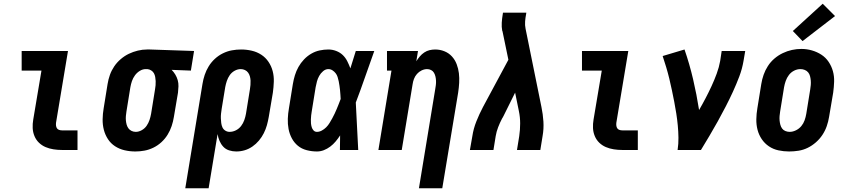

<svg xmlns="http://www.w3.org/2000/svg" viewBox="-20 -803 4540 1028"><path d="M312 0Q289 0 266.5 -3.5Q244 -7 224 -15.5Q204 -24 188.5 -39Q173 -54 164.5 -74.5Q156 -95 155 -117.5Q154 -140 158 -163L202 -425H96V-530H344L280 -146Q279 -138 280 -130Q281 -122 285 -116Q289 -110 296.5 -107.5Q304 -105 312 -105H395V0Z M705 8Q675 8 647 1.5Q619 -5 596 -20Q573 -35 558 -58Q543 -81 536 -108Q529 -135 529.5 -164.5Q530 -194 535 -223L556 -353Q560 -378 568.5 -402Q577 -426 591.5 -447.5Q606 -469 626.5 -486.5Q647 -504 670 -515Q693 -526 718 -532Q743 -538 767 -538Q771 -538 775 -538Q779 -538 783 -538L1019 -530L1002 -425L899 -429Q910 -418 918.5 -404Q927 -390 931.5 -374Q936 -358 935.5 -341Q935 -324 933 -307L911 -177Q907 -152 899 -128Q891 -104 877.5 -82Q864 -60 844.5 -42Q825 -24 801.5 -12.5Q778 -1 753.5 3.5Q729 8 705 8ZM707 -97Q723 -97 739 -106Q755 -115 765 -129.5Q775 -144 780.5 -160.5Q786 -177 789 -194L810 -324Q812 -335 813 -346.5Q814 -358 813.5 -369Q813 -380 811 -391Q809 -402 804 -411Q799 -420 789.5 -426Q780 -432 769 -433H765Q764 -433 763 -433Q762 -433 760 -433Q744 -433 728.5 -423.5Q713 -414 702.5 -399.5Q692 -385 686.5 -369Q681 -353 678 -336L657 -206Q655 -194 654 -182Q653 -170 654 -158.5Q655 -147 658 -136Q661 -125 667.5 -116Q674 -107 684.5 -102Q695 -97 707 -97Z M972 205 1064 -353Q1068 -378 1076 -402Q1084 -426 1097.5 -448Q1111 -470 1130.5 -488Q1150 -506 1173.5 -517.5Q1197 -529 1221.5 -533.5Q1246 -538 1271 -538Q1300 -538 1328 -531.5Q1356 -525 1379 -510Q1402 -495 1417.5 -472Q1433 -449 1440 -422Q1447 -395 1446 -365.5Q1445 -336 1441 -307L1419 -177Q1415 -154 1409 -132.5Q1403 -111 1392.5 -90Q1382 -69 1366.5 -50.5Q1351 -32 1331.5 -18.5Q1312 -5 1290 1.5Q1268 8 1245 8Q1225 8 1206.5 2Q1188 -4 1175.5 -17.5Q1163 -31 1155.5 -48.5Q1148 -66 1145 -85L1097 205ZM1209 -97Q1227 -97 1243.5 -105.5Q1260 -114 1271 -128.5Q1282 -143 1288 -160Q1294 -177 1297 -194L1318 -324Q1320 -336 1321 -348Q1322 -360 1321.5 -371.5Q1321 -383 1318 -394Q1315 -405 1308.5 -414Q1302 -423 1291.5 -428Q1281 -433 1269 -433Q1252 -433 1236 -424Q1220 -415 1210 -400.5Q1200 -386 1194.5 -369.5Q1189 -353 1186 -337L1167 -221Q1165 -208 1163.5 -195Q1162 -182 1162.5 -169.5Q1163 -157 1164.5 -144.5Q1166 -132 1171 -121Q1176 -110 1186.5 -103.5Q1197 -97 1209 -97Z M1677 8Q1649 8 1622 1Q1595 -6 1575 -22.5Q1555 -39 1542.5 -62.5Q1530 -86 1525 -112.5Q1520 -139 1521 -167Q1522 -195 1527 -223L1548 -353Q1552 -377 1559 -400Q1566 -423 1578 -444.5Q1590 -466 1607.5 -484.5Q1625 -503 1646.5 -515.5Q1668 -528 1691.5 -533Q1715 -538 1738 -538Q1760 -538 1780.5 -530Q1801 -522 1815.5 -508Q1830 -494 1839.5 -475Q1849 -456 1856 -437Q1863 -460 1870.5 -483.5Q1878 -507 1885 -530H1984Q1959 -461 1935 -391.5Q1911 -322 1885 -254Q1889 -190 1891.5 -126.5Q1894 -63 1898 0H1800Q1800 -19 1800.5 -38.5Q1801 -58 1801 -78Q1790 -61 1777 -45.5Q1764 -30 1748 -18Q1732 -6 1714 1Q1696 8 1677 8ZM1677 -97Q1690 -97 1703 -104Q1716 -111 1726.5 -121.5Q1737 -132 1744.5 -144.5Q1752 -157 1759 -169.5Q1766 -182 1772 -195Q1778 -208 1783.5 -221Q1789 -234 1794 -247Q1799 -260 1804 -273Q1803 -285 1802.5 -297Q1802 -309 1800.5 -321Q1799 -333 1797.5 -344.5Q1796 -356 1793.5 -368Q1791 -380 1787.5 -391Q1784 -402 1777 -411Q1770 -420 1760 -426.5Q1750 -433 1738 -433Q1723 -433 1710 -422Q1697 -411 1689 -396.5Q1681 -382 1677 -367Q1673 -352 1670 -336L1649 -206Q1647 -196 1646 -185Q1645 -174 1644.5 -163.5Q1644 -153 1645 -142.5Q1646 -132 1649 -122Q1652 -112 1659 -104.5Q1666 -97 1677 -97Z M2223 205 2310 -324Q2312 -335 2313.5 -347Q2315 -359 2314.5 -370.5Q2314 -382 2311.5 -393Q2309 -404 2303.5 -413.5Q2298 -423 2288 -428Q2278 -433 2267 -433Q2252 -433 2237.5 -426Q2223 -419 2212.5 -407Q2202 -395 2196.5 -380.5Q2191 -366 2189 -351L2131 0H2006L2076 -425H2052V-530H2218L2209 -475Q2217 -488 2227.5 -500.5Q2238 -513 2251.5 -522Q2265 -531 2280 -534.5Q2295 -538 2310 -538Q2336 -538 2359.5 -528.5Q2383 -519 2399.5 -501Q2416 -483 2425 -459.5Q2434 -436 2437 -411Q2440 -386 2438.5 -359.5Q2437 -333 2433 -307L2348 205Z M2496 0 2509 -74Q2515 -114 2530.5 -153Q2546 -192 2566 -230L2702 -483L2672 -628Q2672 -630 2671 -632.5Q2670 -635 2670 -637Q2670 -637 2670 -637Q2670 -637 2670 -637Q2670 -637 2670 -637Q2670 -637 2670 -637L2669 -638Q2665 -659 2666.5 -682Q2668 -705 2672 -728L2673 -735H2798L2797 -728Q2793 -708 2791.5 -688Q2790 -668 2794 -649L2879 -230Q2887 -192 2889.5 -152.5Q2892 -113 2885 -74L2873 0H2748L2760 -74Q2765 -108 2765 -142Q2765 -176 2758 -209L2738 -307L2676 -182Q2674 -178 2672 -174.5Q2670 -171 2668 -168Q2656 -145 2647 -121.5Q2638 -98 2634 -74L2622 0Z M3312 0Q3289 0 3266.5 -3.5Q3244 -7 3224 -15.5Q3204 -24 3188.5 -39Q3173 -54 3164.5 -74.5Q3156 -95 3155 -117.5Q3154 -140 3158 -163L3202 -425H3096V-530H3344L3280 -146Q3279 -138 3280 -130Q3281 -122 3285 -116Q3289 -110 3296.5 -107.5Q3304 -105 3312 -105H3395V0Z M3608 0Q3613 -33 3612.5 -66Q3612 -99 3609 -131Q3606 -163 3601 -195Q3596 -227 3590 -258Q3584 -289 3577.5 -320Q3571 -351 3563.5 -382Q3556 -413 3547 -443Q3538 -473 3528 -503L3645 -538Q3672 -460 3691 -378.5Q3710 -297 3723 -214Q3741 -245 3758 -277.5Q3775 -310 3790 -342.5Q3805 -375 3817.5 -409Q3830 -443 3836 -477L3844 -530H3970L3961 -477Q3954 -435 3938.5 -394Q3923 -353 3904.5 -312.5Q3886 -272 3865.5 -232.5Q3845 -193 3823.5 -154Q3802 -115 3779 -76.5Q3756 -38 3733 0Z M4205 8Q4176 8 4148 2Q4120 -4 4097 -19.5Q4074 -35 4058.5 -58Q4043 -81 4036 -108Q4029 -135 4029.5 -164.5Q4030 -194 4035 -223L4056 -353Q4060 -378 4068.5 -402.5Q4077 -427 4091.5 -449.5Q4106 -472 4126.5 -489.5Q4147 -507 4171 -518.5Q4195 -530 4220 -535.5Q4245 -541 4271 -541Q4300 -541 4327.5 -533Q4355 -525 4378 -510Q4401 -495 4416.5 -472Q4432 -449 4439.5 -422Q4447 -395 4446 -365.5Q4445 -336 4441 -307L4419 -177Q4415 -152 4406.5 -127.5Q4398 -103 4383.5 -81Q4369 -59 4348.5 -41Q4328 -23 4304.5 -11.5Q4281 0 4255.5 4Q4230 8 4205 8ZM4208 -97Q4225 -97 4242 -105.5Q4259 -114 4270.5 -128Q4282 -142 4288 -159Q4294 -176 4297 -194L4318 -324Q4320 -336 4321 -348Q4322 -360 4321 -372Q4320 -384 4317 -395.5Q4314 -407 4307 -415.5Q4300 -424 4289 -428.5Q4278 -433 4266 -433Q4248 -433 4231.5 -424.5Q4215 -416 4204 -401.5Q4193 -387 4187 -370Q4181 -353 4178 -336L4157 -206Q4155 -194 4154 -182Q4153 -170 4154 -158.5Q4155 -147 4158 -135.5Q4161 -124 4167.5 -115Q4174 -106 4185 -101.5Q4196 -97 4208 -97ZM4277 -583 4225 -637 4385 -783 4451 -717Z"/></svg>

Font: Iosevka Curly Slab XBdObl
Style: Regular
Weight: 800
Italic angle: -9°
Monospace: yes
Designer: Belleve Invis
Foundry: Belleve Invis
Version: Version 11.1.0; ttfautohint (v1.8.3)